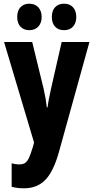

<svg xmlns="http://www.w3.org/2000/svg" viewBox="-20 -777 506 1037"><path d="M2 -550H154L216 -296Q222 -270 226.5 -243.5Q231 -217 233 -197H237Q239 -216 243.5 -239.5Q248 -263 255 -295L313 -550H463L298 45Q268 151 224 195.5Q180 240 109 240Q91 240 75 238Q59 236 43 232V105Q63 111 83 111Q103 111 115 103.5Q127 96 136.5 75.5Q146 55 158 15L164 -7ZM73 -685Q73 -720 91 -738.5Q109 -757 138 -757Q169 -757 187 -737.5Q205 -718 205 -685Q205 -653 187 -633.5Q169 -614 138 -614Q109 -614 91 -632.5Q73 -651 73 -685ZM260 -685Q260 -720 278 -738.5Q296 -757 326 -757Q357 -757 374.5 -737.5Q392 -718 392 -685Q392 -653 374.5 -633.5Q357 -614 326 -614Q295 -614 277.5 -633Q260 -652 260 -685Z"/></svg>

Font: Noto Sans Hebrew ExtraCondensed ExtraBold
Style: Regular
Weight: 800
Width: 2
Designer: Monotype Design Team
Foundry: Monotype Imaging Inc.
Version: Version 2.004; ttfautohint (v1.8.4.7-5d5b)